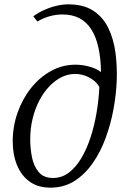

<svg xmlns="http://www.w3.org/2000/svg" viewBox="-20 -851 584 883"><path d="M212 12Q154.5 12 116 -16Q77.5 -44 58 -92.2Q38.5 -140.5 38.5 -201Q38.5 -269.5 60.8 -332.8Q83 -396 122.5 -445.8Q162 -495.5 214.5 -524.5Q267 -553.5 327 -553.5Q359.5 -553.5 392.5 -544.2Q425.5 -535 444.5 -519.5Q443.5 -584.5 432.2 -634Q421 -683.5 399 -717.2Q377 -751 344.2 -767.8Q311.5 -784.5 267 -784.5Q240.5 -784.5 211.5 -777.2Q182.5 -770 152 -752L133 -776Q158 -794 186 -806.2Q214 -818.5 241.8 -824.8Q269.5 -831 294 -831Q365 -831 409.8 -801.2Q454.5 -771.5 478.5 -721.5Q502.5 -671.5 510.8 -610.2Q519 -549 517 -485.5Q515 -421 502.5 -352Q490 -283 466.5 -218.2Q443 -153.5 407 -101.5Q371 -49.5 322.8 -18.8Q274.5 12 212 12ZM224 -32.5Q263.5 -32.5 295.8 -56.5Q328 -80.5 353 -122Q378 -163.5 395.8 -217.2Q413.5 -271 423.8 -331Q434 -391 437 -451Q426.5 -469.5 408.5 -483Q390.5 -496.5 368.8 -503.8Q347 -511 325.5 -511Q293 -511 262.5 -495.8Q232 -480.5 206 -453Q180 -425.5 160.5 -388Q141 -350.5 130 -305.2Q119 -260 119 -210Q119 -166.5 127.5 -125.8Q136 -85 158.8 -58.8Q181.5 -32.5 224 -32.5Z"/></svg>

Font: Merriweather 48pt Light
Style: Italic
Weight: 300
Italic angle: -7.8°
Version: Version 2.101